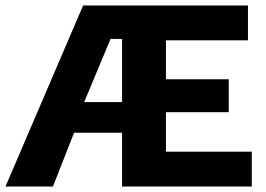

<svg xmlns="http://www.w3.org/2000/svg" viewBox="-24 -680 968 700"><path d="M581 -127H894V0H421V-196H246L169 0H-4L279 -660H880V-533H581V-391H810V-271H581ZM283 -308H421V-538H379Z"/></svg>

Font: Elaine Sans
Style: Bold
Weight: 700
Designer: Wei Huang
Foundry: Wei Huang
Version: Version 2.001;December 24, 2019;FontCreator 12.0.0.2547 64-b